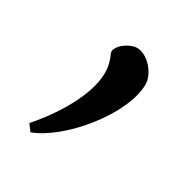

<svg xmlns="http://www.w3.org/2000/svg" viewBox="-79 -201 403 413"><g transform="rotate(30 122.5 5.0)"><path d="M32 125 44 141C115 115 207 2 207 -72C207 -98 179 -131 152 -131C140 -131 118 -120 111 -106C109 -103 108 -100 108 -97C108 -95 109 -92 110 -90C116 -77 119 -64 119 -50C119 20 52 103 32 125Z"/></g></svg>

Font: KpMath
Style: Sans
Weight: 400
Version: Version 0.64